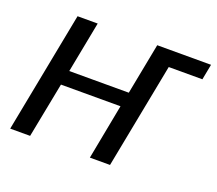

<svg xmlns="http://www.w3.org/2000/svg" viewBox="-95 -658 892 788"><g transform="rotate(20 351.0 -264.0)"><path d="M119 -528H207L164 -305H424L467 -528H702L689 -460H542L453 0H365L411 -241H151L104 0H17Z"/></g></svg>

Font: Libra Sans
Style: Italic
Weight: 400
Italic angle: -12°
Foundry: Context Ltd
Version: Version 1.002